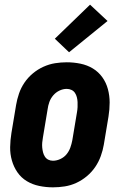

<svg xmlns="http://www.w3.org/2000/svg" viewBox="-20 -795 540 823"><path d="M207 8Q177 8 148 2Q119 -4 95 -18.5Q71 -33 55 -56Q39 -79 31 -107Q23 -135 23.5 -164.5Q24 -194 29 -225L49 -345Q53 -369 61.5 -394Q70 -419 85 -441Q100 -463 121 -480.5Q142 -498 166.5 -509Q191 -520 216 -524Q241 -528 266 -528Q296 -528 325 -522Q354 -516 378 -501.5Q402 -487 418.5 -464Q435 -441 442.5 -413Q450 -385 450 -355.5Q450 -326 445 -295L425 -175Q421 -151 412 -126Q403 -101 388 -79Q373 -57 352 -39.5Q331 -22 307 -11Q283 0 257.5 4Q232 8 207 8ZM207 -106Q223 -106 239 -113.5Q255 -121 265.5 -134Q276 -147 281.5 -162.5Q287 -178 290 -194L310 -314Q312 -325 312.5 -336Q313 -347 312.5 -357.5Q312 -368 309.5 -378Q307 -388 301.5 -396.5Q296 -405 286.5 -409.5Q277 -414 266 -414Q250 -414 234.5 -406.5Q219 -399 208 -386Q197 -373 191.5 -357.5Q186 -342 184 -326L164 -206Q162 -195 161 -184Q160 -173 161 -162.5Q162 -152 164.5 -142Q167 -132 172.5 -123.5Q178 -115 187 -110.5Q196 -106 207 -106ZM276 -571 215 -629 366 -775 441 -705Z"/></svg>

Font: Iosevka Term Curly Heavy
Style: Italic
Weight: 900
Italic angle: -9°
Designer: Belleve Invis
Foundry: Belleve Invis
Version: Version 32.3.0